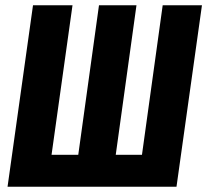

<svg xmlns="http://www.w3.org/2000/svg" viewBox="-20 -713 791 733"><path d="M751 -692.9 653.8 0H8.8L106 -692.9H256.8L176.8 -122.1H278.8L357.9 -692.9H501L421.9 -122.1H522L601.1 -692.9Z"/></svg>

Font: Fira Sans Compressed
Style: Bold Italic
Weight: 700
Width: 3
Italic angle: -8°
Designer: Carrois Corporate & Edenspiekermann AG
Foundry: Carrois Corporate GbR & Edenspiekermann AG
Version: Version 4.203;PS 004.203;hotconv 1.0.88;makeotf.lib2.5.64775